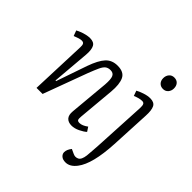

<svg xmlns="http://www.w3.org/2000/svg" viewBox="-244 -939 1363 1363"><g transform="rotate(45 437.0 -257.5)"><path d="M573 -33Q556 -17 524 -1.5Q492 14 463 14Q429 14 411.5 -5.5Q394 -25 398 -65L425 -362Q429 -417 419 -439Q409 -461 381 -461Q357 -461 342 -449.5Q327 -438 314 -410Q301 -382 282 -333L159 0H98L114 -424Q115 -445 109.5 -455Q104 -465 87 -465Q77 -465 61.5 -460.5Q46 -456 24 -447L9 -488Q20 -494 38.5 -501.5Q57 -509 78.5 -514Q100 -519 117 -519Q157 -519 170.5 -493.5Q184 -468 180 -417L156 -133L162 -132L242 -364Q271 -446 304.5 -482.5Q338 -519 394 -519Q458 -519 478 -477Q498 -435 491 -356L466 -79Q464 -57 468 -48Q472 -39 490 -39Q517 -39 552 -65ZM685 -685Q685 -710 699.5 -727Q714 -744 738 -744Q763 -744 777 -728.5Q791 -713 791 -687Q791 -663 776.5 -646Q762 -629 738 -629Q714 -629 699.5 -644.5Q685 -660 685 -685ZM771 -108Q760 100 698 181Q662 229 617 229Q589 229 574 215.5Q559 202 559 184Q559 158 582 129L617 145Q640 156 662 145Q684 134 690 86Q693 60 694.5 30Q696 0 698 -21L719 -419Q720 -444 714.5 -454.5Q709 -465 694 -465Q667 -465 627 -448L613 -487Q632 -498 663.5 -508.5Q695 -519 722 -519Q762 -519 775.5 -492.5Q789 -466 786 -409Z"/></g></svg>

Font: Literata 12pt Light
Style: Italic
Weight: 300
Italic angle: -2°
Designer: Latin by Veronika Burian and Jose Scaglione. Greek by Irene Vlachou. Cyrillic by Vera Evstafieva
Foundry: TypeTogether
Version: Version 3.002